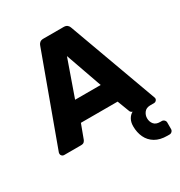

<svg xmlns="http://www.w3.org/2000/svg" viewBox="-209 -845 1135 1209"><g transform="rotate(-30 358.0 -240.0)"><path d="M655 220Q602 220 567 199Q532 178 515 142Q498 106 498 61Q498 31 510 10Q522 -11 541 -21Q533 -23 528.5 -28.5Q524 -34 523 -39L491 -123H224L186 -21Q184 -15 177 -7.5Q170 0 153 0H30Q22 0 15.5 -6.5Q9 -13 9 -21Q9 -26 10 -30L245 -672Q248 -683 257.5 -691.5Q267 -700 284 -700H432Q449 -700 458.5 -691.5Q468 -683 471 -672L705 -30Q707 -26 707 -21Q707 -13 700.5 -6.5Q694 0 685 0H655Q627 1 613 19.5Q599 38 599 61Q599 86 613.5 104Q628 122 659 122H671Q681 122 688.5 129.5Q696 137 696 147V195Q696 205 688.5 212.5Q681 220 671 220ZM265 -267H451L358 -531Z"/></g></svg>

Font: Rubik
Style: Bold
Weight: 700
Designer: Hubert and Fischer
Foundry: Hubert and Fischer
Version: Version 2.300;gftools[0.9.30]